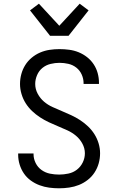

<svg xmlns="http://www.w3.org/2000/svg" viewBox="-20 -1008 640 1036"><path d="M299 8Q272 8 245.5 4.5Q219 1 193.5 -8.5Q168 -18 146 -34Q124 -50 109 -72Q94 -94 86 -120Q78 -146 78 -173V-180H161V-176Q161 -151 172.5 -128Q184 -105 204.5 -90.5Q225 -76 249.5 -71Q274 -66 299 -66Q324 -66 349.5 -71.5Q375 -77 395 -92.5Q415 -108 426.5 -131.5Q438 -155 438 -181Q438 -208 424.5 -233Q411 -258 390 -275.5Q369 -293 344 -304.5Q319 -316 293.5 -326.5Q268 -337 243.5 -348.5Q219 -360 196 -375Q173 -390 153 -409Q133 -428 118.5 -451Q104 -474 96 -501Q88 -528 88 -555Q88 -582 95 -608Q102 -634 116 -656.5Q130 -679 151 -696.5Q172 -714 196.5 -724.5Q221 -735 247.5 -739Q274 -743 301 -743Q327 -743 353.5 -739.5Q380 -736 404.5 -726Q429 -716 450 -699.5Q471 -683 485.5 -661Q500 -639 507 -613.5Q514 -588 514 -562V-555H431V-559Q431 -583 421 -605.5Q411 -628 392 -643Q373 -658 349 -663.5Q325 -669 301 -669Q277 -669 252.5 -663Q228 -657 209 -641.5Q190 -626 180 -602.5Q170 -579 170 -555Q170 -527 183.5 -502Q197 -477 217.5 -459.5Q238 -442 263.5 -430.5Q289 -419 314 -408.5Q339 -398 364 -386.5Q389 -375 412 -360Q435 -345 455 -326Q475 -307 489.5 -284Q504 -261 512 -234.5Q520 -208 520 -181Q520 -153 512.5 -126.5Q505 -100 490 -77Q475 -54 453 -37Q431 -20 406 -10Q381 0 353.5 4Q326 8 299 8ZM250 -815 142 -952 190 -988 300 -869 410 -988 458 -952 350 -815Z"/></svg>

Font: R Plex Mono
Style: Regular
Weight: 400
Monospace: yes
Designer: Belleve Invis
Foundry: Belleve Invis
Version: Version 31.8.0